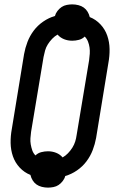

<svg xmlns="http://www.w3.org/2000/svg" viewBox="-20 -806 540 877"><path d="M199 51Q185 51 171 47.5Q157 44 146.5 36.5Q136 29 129 17.5Q122 6 119 -7Q91 -18 70 -40.5Q49 -63 39 -92Q29 -121 28.5 -153Q28 -185 34 -217L90 -559Q95 -587 105.5 -614.5Q116 -642 134 -666Q152 -690 177.5 -707.5Q203 -725 231 -733Q234 -745 242.5 -756Q251 -767 261.5 -774Q272 -781 285 -783.5Q298 -786 310 -786Q324 -786 338 -782.5Q352 -779 362.5 -771.5Q373 -764 380 -752.5Q387 -741 390 -728Q418 -717 439 -694.5Q460 -672 470 -643Q480 -614 480.5 -582Q481 -550 475 -518L419 -176Q414 -148 403.5 -120.5Q393 -93 375 -69Q357 -45 331.5 -27.5Q306 -10 278 -2Q275 10 266.5 21Q258 32 247.5 39Q237 46 224 48.5Q211 51 199 51ZM266 -87Q279 -94 290.5 -106Q302 -118 310.5 -131.5Q319 -145 323.5 -159.5Q328 -174 330 -189L387 -531Q389 -546 390 -560.5Q391 -575 389 -589Q387 -603 382 -616Q377 -629 367 -639Q356 -628 340.5 -624Q325 -620 310 -620Q290 -620 272.5 -627Q255 -634 243 -648Q230 -641 218.5 -629Q207 -617 198.5 -603.5Q190 -590 186 -575.5Q182 -561 179 -546L122 -204Q120 -189 119 -174.5Q118 -160 120.5 -146Q123 -132 127.5 -119Q132 -106 142 -96Q153 -107 168.5 -111Q184 -115 199 -115Q219 -115 236.5 -108Q254 -101 266 -87Z"/></svg>

Font: Iosevka SS18 Medium
Style: Italic
Weight: 500
Italic angle: -9°
Monospace: yes
Designer: Belleve Invis
Foundry: Belleve Invis
Version: Version 25.1.1; ttfautohint (v1.8.4)